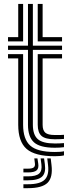

<svg xmlns="http://www.w3.org/2000/svg" viewBox="-20 -790 367 982"><path d="M260.3 -34.4Q184.5 -34.4 153.8 -62.1Q123.1 -89.7 123.1 -151.9V-534.8H21V-556.5H123.1V-770H148.1V-556.5H297.3V-534.8H148.1V-151.9Q148.1 -100.7 173.2 -78.5Q198.3 -56.2 260.3 -56.2Q271.8 -56.2 283.3 -56.6Q294.8 -57.1 307.3 -58.1V-37.2Q297.3 -35.7 285.9 -35.1Q274.4 -34.4 260.3 -34.4ZM260.3 9Q158.8 9 116 -28.3Q73.2 -65.7 73.2 -151.9V-491.3H21V-513.1H98.2V-151.9Q98.2 -78 134.7 -45.3Q171.3 -12.7 260.3 -12.7Q274.8 -12.7 286.4 -13.5Q298.1 -14.3 307.3 -16.3V4.7Q289.6 9 260.3 9ZM260.3 -77.7Q211.9 -77.7 192.4 -94.9Q173 -112 173 -151.9V-513.1H297.3V-491.3H198V-151.9Q198 -123.5 211.6 -111.5Q225.3 -99.5 260.3 -99.5Q280.4 -99.5 291.8 -99.7Q303.3 -99.9 307.3 -100.5V-79.6Q299.6 -78.8 288.5 -78.3Q277.5 -77.7 260.3 -77.7ZM21 -578.3V-600H73.2V-770H98.2V-578.3ZM173 -578.3V-770H198V-600H297.3V-578.3ZM221.7 20H239.4L243.4 53.8Q251.1 117.3 223.2 144.9Q195.2 172.4 123.1 172.4H99.7V152.3H123.1Q184.4 152.3 208.2 129.3Q232.1 106.4 225.7 53.8ZM155.4 20H171.5L175.5 45.7Q179.5 70.5 167.4 81.2Q155.3 91.9 123.1 91.9H99.7V72.6H123.1Q144.4 72.6 152.4 66.4Q160.4 60.2 158.6 45.7ZM187.7 20H205.4L209.4 49.7Q215.6 93.9 195.5 113Q175.5 132.2 123.1 132.2H99.7V112H123.1Q164.3 112 180.3 97.6Q196.2 83.2 191.7 49.7Z"/></svg>

Font: Big Shoulders Inline Thin
Style: Regular
Weight: 100
Designer: Patric King
Foundry: XO Type Co
Version: Version 2.002